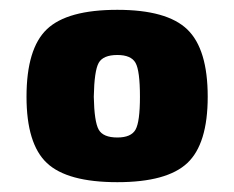

<svg xmlns="http://www.w3.org/2000/svg" viewBox="-20 -639 477 391"><path d="M219 -619Q320 -619 361.5 -579Q403 -539 403 -442Q403 -346 361.5 -307Q320 -268 219 -268Q117 -268 75.5 -307Q34 -346 34 -442Q34 -540 75.5 -579.5Q117 -619 219 -619ZM219 -527Q190 -527 181 -511Q172 -495 171 -442Q172 -391 181 -375Q190 -359 219 -359Q247 -359 256 -375Q265 -391 265 -442Q265 -495 256 -511Q247 -527 219 -527Z"/></svg>

Font: Exo 2.0 Extra Bold
Style: Regular
Weight: 800
Designer: Natanael Gama
Version: Version 1.001;PS 001.001;hotconv 1.0.70;makeotf.lib2.5.58329